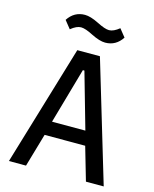

<svg xmlns="http://www.w3.org/2000/svg" viewBox="-131 -987 861 1074"><g transform="rotate(15 300.0 -450.0)"><path d="M374 -779Q342 -779 294 -803Q248 -827 223 -827Q197 -827 164 -800L128 -845Q164 -900 226 -900Q258 -900 306 -876Q353 -852 377 -852Q403 -852 436 -879L472 -834Q436 -779 374 -779ZM575 0H472L416 -193H181L125 0H26L235 -698H366ZM395 -275 303 -598H294L202 -275Z"/></g></svg>

Font: IBM Plex Mono Text
Style: Regular
Weight: 450
Designer: Mike Abbink, Paul van der Laan, Pieter van Rosmalen
Foundry: Bold Monday
Version: Version 2.000